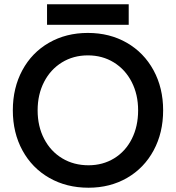

<svg xmlns="http://www.w3.org/2000/svg" viewBox="-20 -866 822 898"><path d="M40 -350Q40 -455 84.5 -537.5Q129 -620 209 -666Q289 -712 391 -712Q493 -712 573 -666Q653 -620 698 -537.5Q743 -455 743 -350Q743 -245 698.5 -162.5Q654 -80 574.5 -34Q495 12 394 12Q291 12 210.5 -34Q130 -80 85 -162.5Q40 -245 40 -350ZM394 -93Q461 -93 514 -125.5Q567 -158 596.5 -216.5Q626 -275 626 -350Q626 -424 596 -482.5Q566 -541 512.5 -574Q459 -607 391 -607Q323 -607 269.5 -574Q216 -541 186 -482.5Q156 -424 156 -350Q156 -275 186.5 -216.5Q217 -158 271 -125.5Q325 -93 394 -93ZM200 -846H582V-750H200Z"/></svg>

Font: Oak Sans SemiBold
Style: Regular
Weight: 600
Designer: Erik Kennedy, Walven
Foundry: Erik Kennedy, Walven
Version: Version 1.000